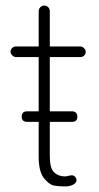

<svg xmlns="http://www.w3.org/2000/svg" viewBox="-20 -670 356 690"><path d="M288 -484Q288 -476 282.5 -470.5Q277 -465 269 -465H159V-270H238Q258 -270 258 -250Q258 -232 238 -232H159V-109Q159 -65 174.5 -50.5Q190 -36 214 -36Q218 -36 225.5 -38Q233 -40 238 -40Q245 -40 250 -34.5Q255 -29 255 -22Q255 -13 243 -6.5Q231 0 215 0Q190 0 173 -3.5Q156 -7 137.5 -30.5Q119 -54 119 -107V-232H78Q58 -232 58 -251Q58 -270 78 -270H119V-465H37Q30 -465 24 -471Q18 -477 18 -484Q18 -492 23.5 -497.5Q29 -503 37 -503H119V-630Q119 -638 125 -644Q131 -650 139 -650Q148 -650 153.5 -644Q159 -638 159 -630V-503H269Q276 -503 282 -497Q288 -491 288 -484Z"/></svg>

Font: Quicksand Light
Style: Regular
Weight: 300
Designer: Andrew Paglinawan
Foundry: Andrew Paglinawan
Version: Version 3.000